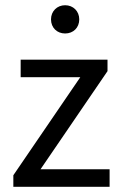

<svg xmlns="http://www.w3.org/2000/svg" viewBox="-20 -714 465 734"><path d="M31 0H399V-67H135L391 -442V-486H59V-419H287L31 -44ZM229 -586C260 -586 283 -608 283 -640C283 -671 260 -694 229 -694C198 -694 175 -671 175 -640C175 -608 198 -586 229 -586Z"/></svg>

Font: Giro Sans Regular
Style: Regular
Weight: 400
Designer: Paul D. Hunt
Foundry: Adobe Systems Incorporated
Version: Version 1.000;PS 1.0;hotconv 1.0.88;makeotf.lib2.5.647800